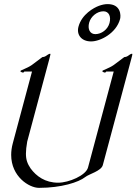

<svg xmlns="http://www.w3.org/2000/svg" viewBox="-20 -907 659 927"><path d="M508.7 -795.9C500.2 -764.2 469.9 -742.2 440.1 -742.2C414.2 -742.2 402.2 -766.6 410.4 -797.4C418.5 -827.6 448.6 -852.5 479.4 -852.5C505.3 -852.5 517.3 -828.1 508.7 -795.9ZM559.8 -815.4C564 -831.1 564.9 -887.2 499.4 -887.2C486.7 -887.2 472.3 -884.3 457.7 -878.9C433.8 -870.1 375.2 -838.9 358.9 -778.3C348.3 -738.8 373.5 -707 419.9 -707C464.3 -707 541.2 -746.1 559.8 -815.4ZM221.5 -647.5C216.1 -647.5 207.5 -640.6 201.5 -636.7C194.9 -631.8 184.5 -631.3 184.5 -631.3L133.1 -592.8C109.1 -576.2 79.8 -568.8 78.5 -564C77.5 -560.1 88.3 -556.6 91.2 -556.6C94.6 -556.6 97.4 -561.5 97.4 -561.5H134.5L41.9 -215.8C36.4 -195.5 34 -176.6 34 -159C34 -54.4 120.5 0 168.1 0C276.5 0 359.4 -26.9 391.6 -52.2C409.7 -66.9 468.7 -81.1 476.4 -109.9L613.8 -622.6C617.4 -636 619 -642.3 619 -645.2C619 -647 618.4 -647.5 617 -647.5C611.6 -647.5 603.1 -641.1 597.1 -636.7C590.4 -631.8 580 -631.3 580 -631.3L528.6 -592.8C507 -577.6 475.7 -568.4 474.2 -564.5C472.5 -560.1 483.8 -556.6 486.7 -556.6C490.1 -556.6 492.9 -561.5 492.9 -561.5H529L404.9 -98.1C394.7 -60.1 312.5 -24.9 260.8 -24.9C197.8 -24.9 155.4 -56.2 127.8 -93.7C112.9 -116 105.2 -134.6 105.2 -165C105.2 -180.7 107.2 -199.5 111.4 -223.6L218.3 -622.6C224.3 -645 224.9 -647.5 221.5 -647.5Z"/></svg>

Font: Pierce
Style: Oblique
Weight: 400
Italic angle: -15°
Version: Version 0.2.0